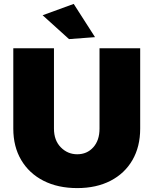

<svg xmlns="http://www.w3.org/2000/svg" viewBox="-20 -948 785 982"><path d="M256 -290Q256 -230 291 -194.5Q326 -159 375 -159Q425 -159 457 -194.5Q489 -230 489 -290V-701H697V-290Q697 -198 657.5 -129.5Q618 -61 545.5 -23.5Q473 14 375 14Q276 14 202.5 -23.5Q129 -61 88.5 -129.5Q48 -198 48 -290V-701H256ZM357 -928 466 -758 333 -748 198 -870Z"/></svg>

Font: Alexandria ExtraBold
Style: Regular
Weight: 800
Designer: Mohamed Gaber
Foundry: Kief Type Foundry
Version: Version 5.100